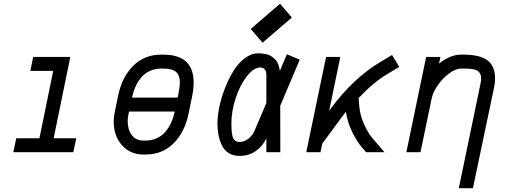

<svg xmlns="http://www.w3.org/2000/svg" viewBox="-20 -799 2665 1008"><path d="M364.7 0H49.8L65.4 -73.2H187L259.3 -426.8H139.2L154.3 -500H349.1L261.7 -73.2H380.4Z M733.4 12.2Q663.6 12.2 620.4 -36.4Q577.1 -85 577.1 -160.2Q577.1 -188 583.5 -216.3L600.6 -298.8Q620.6 -395 679.4 -453.6Q738.3 -512.2 826.7 -512.2H836.9Q996.6 -512.2 996.6 -366.2Q996.6 -327.6 986.8 -284.2L969.7 -201.2Q949.7 -104.5 890.9 -46.1Q832 12.2 743.7 12.2ZM836.9 -439H826.7Q793.5 -439 766.6 -426.5Q739.7 -414.1 721.4 -392.1Q703.1 -370.1 691.4 -344Q679.7 -317.9 672.9 -286.6H912.6L915.5 -298.8Q924.3 -344.7 924.3 -366.7Q924.3 -402.8 904.8 -420.9Q885.3 -439 836.9 -439ZM733.4 -61H743.7Q776.9 -61 803.7 -73.5Q830.6 -85.9 848.9 -107.9Q867.2 -129.9 878.9 -156Q890.6 -182.1 897.5 -213.4H657.7L654.8 -200.7Q650.4 -180.7 650.4 -161.6Q650.4 -118.2 672.1 -89.6Q693.8 -61 733.4 -61Z M1358.4 -574.7 1296.4 -647 1450.2 -779.3 1512.2 -707ZM1194.8 -150.9Q1194.8 -92.3 1204.3 -73Q1213.9 -53.7 1237.3 -53.7Q1262.7 -53.7 1284.2 -71Q1305.7 -88.4 1314 -107.4L1378.4 -258.3V-406.2Q1378.4 -424.3 1369.9 -434.6Q1361.3 -444.8 1347.2 -444.8Q1313 -444.8 1277.1 -399.9Q1241.2 -355 1218 -285.6Q1194.8 -216.3 1194.8 -150.9ZM1121.6 -150.9Q1121.6 -189 1131.3 -236.8Q1141.1 -284.7 1160.4 -334.2Q1179.7 -383.8 1204.8 -425.3Q1230 -466.8 1264.6 -492.9Q1299.3 -519 1335.9 -519Q1359.4 -519 1378.2 -514.4Q1397 -509.8 1408.7 -500.7Q1420.4 -491.7 1428.2 -483.2Q1436 -474.6 1440.4 -462.2Q1444.8 -449.7 1446.3 -443.1Q1447.8 -436.5 1449.2 -426.8L1486.3 -514.2L1553.7 -485.8L1451.2 -243.7L1451.7 0H1378.4V-72.3Q1357.9 -29.8 1321.5 -5.1Q1285.2 19.5 1237.3 19.5Q1204.1 19.5 1180.4 4.4Q1156.7 -10.7 1144.5 -36.9Q1132.3 -63 1127 -90.8Q1121.6 -118.7 1121.6 -150.9Z M1662.6 0H1587.9L1691.9 -500H1766.6L1708 -217.3L1715.8 -228Q1834 -387.7 1972.2 -470.7L2038.1 -510.3L2076.2 -447.8L2013.2 -410.2Q1939 -365.7 1862.8 -284.2L1866.2 -241.2Q1870.1 -193.8 1891.6 -146.5Q1913.1 -99.1 1935.1 -73.7L1998.5 0H1901.9L1880.4 -24.9Q1854.5 -54.7 1829.6 -105Q1804.7 -155.3 1795.9 -211.9Q1787.6 -201.7 1774.4 -184.1L1671.9 -44.9Z M2411.6 -512.2Q2501 -512.2 2540 -481.4Q2579.1 -450.7 2579.1 -387.7Q2579.1 -366.2 2574.7 -343.8L2462.9 189H2388.7L2502.4 -358.4Q2505.9 -376.5 2505.9 -387.7Q2505.9 -401.9 2500.7 -411.6Q2495.6 -421.4 2488.3 -426.8Q2481 -432.1 2467.3 -434.8Q2453.6 -437.5 2441.9 -438.2Q2430.2 -439 2411.6 -439H2401.4Q2371.1 -439 2336.7 -412.6Q2302.2 -386.2 2278.3 -351.3Q2254.4 -316.4 2247.6 -288.1L2187.5 0H2113.3L2217.3 -500H2292L2284.7 -464.8Q2342.8 -512.2 2401.4 -512.2Z"/></svg>

Font: Anka/Coder Condensed
Style: Italic
Weight: 400
Width: 4
Italic angle: -12°
Monospace: yes
Version: Version 001.100